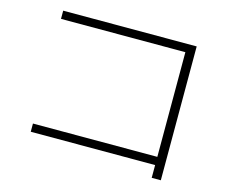

<svg xmlns="http://www.w3.org/2000/svg" viewBox="-102 -848 1205 1017"><g transform="rotate(15 500.0 -340.0)"><path d="M807 27V-43H125V-88H807V-662H125V-707H857V27Z"/></g></svg>

Font: M PLUS 2 Light
Style: Regular
Weight: 300
Designer: Coji Morishita
Foundry: UNDERFOREST DESIGN
Version: Version 1.001